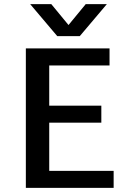

<svg xmlns="http://www.w3.org/2000/svg" viewBox="-20 -916 629 936"><path d="M259 -740 127 -896H230L314 -794L398 -896H501L369 -740ZM220 -83H534V0H106V-680H514V-597H220V-401H474V-318H220Z"/></svg>

Font: Martel Sans DemiBold
Style: Regular
Weight: 600
Designer: Dan Reynolds and Mathieu Réguer
Foundry: Dan Reynolds and Mathieu Réguer
Version: Version 1.001;PS 001.001;hotconv 1.0.70;makeotf.lib2.5.58329